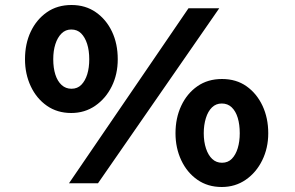

<svg xmlns="http://www.w3.org/2000/svg" viewBox="-20 -733 1181 768"><path d="M256 0 734 -700H857L372 0ZM265 -281Q209 -281 167.5 -310Q126 -339 103 -388Q80 -437 80 -496Q80 -558 103 -606.5Q126 -655 167.5 -684Q209 -713 266 -713Q322 -713 363.5 -684Q405 -655 428 -606.5Q451 -558 451 -496Q451 -436 427 -387.5Q403 -339 361 -310Q319 -281 265 -281ZM266 -378Q290 -378 305.5 -394Q321 -410 329 -436Q337 -462 337 -496Q337 -531 328.5 -557.5Q320 -584 304.5 -599.5Q289 -615 265 -615Q242 -615 226 -599Q210 -583 201.5 -556.5Q193 -530 193 -496Q193 -461 201.5 -434.5Q210 -408 226.5 -393Q243 -378 266 -378ZM867 15Q811 15 769.5 -14Q728 -43 705 -92Q682 -141 682 -200Q682 -261 705 -310Q728 -359 769.5 -388Q811 -417 868 -417Q925 -417 966 -388Q1007 -359 1030 -310Q1053 -261 1053 -200Q1053 -141 1029 -92Q1005 -43 963 -14Q921 15 867 15ZM868 -82Q892 -82 907.5 -98Q923 -114 931 -140.5Q939 -167 939 -200Q939 -235 931 -261.5Q923 -288 907 -303.5Q891 -319 867 -319Q844 -319 828 -303.5Q812 -288 803.5 -260.5Q795 -233 795 -200Q795 -166 804 -139Q813 -112 829 -97Q845 -82 868 -82Z"/></svg>

Font: Lexend Tera Medium
Style: Regular
Weight: 500
Designer: Bonnie Shaver-Troup, Thomas Jockin
Foundry: Lexend
Version: Version 1.007